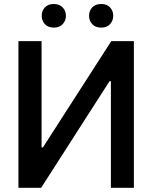

<svg xmlns="http://www.w3.org/2000/svg" viewBox="-20 -926 755 952"><path d="M643.8 5.3V-721.9H531.6L192.8 -195H186.1V-721.9H71.4V5.3H183.9L523.1 -523.4H529.8V5.3ZM186.8 -847.7Q186.8 -871.8 202.4 -889Q218 -906.2 247.2 -906.2Q275.2 -906.2 291 -889Q306.8 -871.8 306.8 -847.7Q306.8 -823.9 291 -806.5Q275.2 -789.1 247.2 -789.1Q218 -789.1 202.4 -806.5Q186.8 -823.9 186.8 -847.7ZM421.5 -847.7Q421.5 -871.8 437.1 -889Q452.8 -906.2 481.9 -906.2Q510.3 -906.2 525.9 -889Q541.5 -871.8 541.5 -847.7Q541.5 -823.9 525.9 -806.5Q510.3 -789.1 481.9 -789.1Q452.8 -789.1 437.1 -806.5Q421.5 -823.9 421.5 -847.7Z"/></svg>

Font: Interface Medium
Style: Regular
Weight: 500
Designer: Rasmus Andersson
Foundry: rsms
Version: Version 1.8